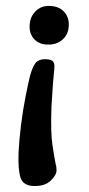

<svg xmlns="http://www.w3.org/2000/svg" viewBox="-20 -425 298 642"><path d="M140 -276Q112 -276 95 -293.5Q78 -311 79 -339Q80 -369 99.5 -388Q119 -407 148 -405Q177 -404 194 -386Q211 -368 210 -340Q209 -310 189 -292.5Q169 -275 140 -276ZM93 197Q58 196 49 170Q40 144 42 86Q44 43 50.5 -8.5Q57 -60 66 -105Q75 -150 81 -174Q92 -211 104 -219.5Q116 -228 134 -227Q151 -226 156.5 -220.5Q162 -215 162 -203Q162 -200 161.5 -194Q161 -188 160 -179Q158 -160 156 -130.5Q154 -101 152 -66Q149 19 155.5 61Q162 103 166 123Q168 130 168.5 135Q169 140 169 145Q169 160 149.5 179Q130 198 93 197Z"/></svg>

Font: Akaya Kanadaka
Style: Regular
Weight: 400
Designer: Vaishnavi Murthy Yerkadithaya, Juan Luis Blanco Aristondo
Version: Version 1.002; ttfautohint (v1.8.3)